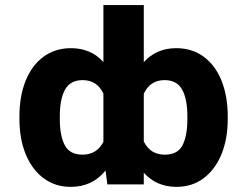

<svg xmlns="http://www.w3.org/2000/svg" viewBox="-20 -727 976 757"><path d="M675.8 9.8Q597.2 9.8 546.9 -45.9V0H403.3L396 -54.7Q344.2 9.8 258.8 9.8Q197.8 9.8 151.9 -24.4Q106 -58.6 81.3 -119.1Q56.6 -179.7 56.6 -257.8V-267.6Q56.6 -348.1 81.3 -409.2Q106 -470.2 152.1 -503.7Q198.2 -537.1 259.8 -537.1Q338.4 -537.1 387.7 -482.4V-707H546.9V-481.9Q596.7 -537.1 674.8 -537.1Q736.8 -537.1 782.7 -503.7Q828.6 -470.2 853.3 -409.2Q877.9 -348.1 877.9 -267.6V-257.8Q877.9 -179.7 853.3 -119.1Q828.6 -58.6 783 -24.4Q737.3 9.8 675.8 9.8ZM628.9 -411.1Q571.8 -411.1 546.9 -357.4V-169.4Q572.3 -117.2 629.9 -117.2Q680.7 -117.2 699.7 -154.5Q718.8 -191.9 718.8 -257.8V-267.6Q718.8 -336.9 698 -374Q677.2 -411.1 628.9 -411.1ZM305.7 -117.2Q334 -117.2 354.7 -130.4Q375.5 -143.6 387.7 -168V-357.9Q362.8 -411.1 305.7 -411.1Q257.3 -411.1 236.6 -374Q215.8 -336.9 215.8 -267.6V-257.8Q215.8 -191.9 235.4 -154.5Q254.9 -117.2 305.7 -117.2Z"/></svg>

Font: Pretendard JP ExtraBold
Style: Regular
Weight: 800
Designer: Base glyphs from Inter by Rasmus Andersson; Hangeul glyphs from Noto Sans CJK(Source Han Sans) by Jang Soo-young and Kan
Foundry: Kil Hyung-jin
Version: Version 1.309